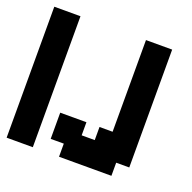

<svg xmlns="http://www.w3.org/2000/svg" viewBox="-101 -637 738 738"><g transform="rotate(20 268.0 -268.0)"><path d="M107.1 -535.7V0H0V-535.7ZM482.1 -53.6H428.6V0H214.3V-53.6H160.7V-160.7H267.9V-107.1H321.4V-160.7H375V-535.7H482.1Z"/></g></svg>

Font: Jersey 10
Style: Regular
Weight: 400
Designer: Sarah Cadigan-Fried
Version: Version 1.000